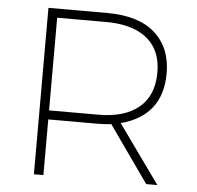

<svg xmlns="http://www.w3.org/2000/svg" viewBox="-51 -752 824 804"><g transform="rotate(5 361.0 -350.0)"><path d="M639.5 0H592.5L425 -237.5Q400.5 -234 367.5 -234H160.5V0H120.5V-699.5H367.5Q500.5 -699.5 569 -638Q637.5 -576.5 637.5 -469.5Q637.5 -291.5 464 -245ZM367.5 -272Q478 -272 538.2 -322.5Q598.5 -373 598.5 -469Q598.5 -534 570.2 -576.8Q542 -619.5 490.2 -640.5Q438.5 -661.5 367.5 -661.5H160.5V-272Z"/></g></svg>

Font: Argentum Novus ExtraLight
Style: Regular
Weight: 250
Designer: Julieta Ulanovsky (font) & Cristiano Sobral (main changes)
Foundry: Julieta Ulanovsky (font) & Cristiano Sobral (main changes)
Version: Version 3.00;November 27, 2020;FontCreator 13.0.0.2655 64-bi